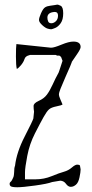

<svg xmlns="http://www.w3.org/2000/svg" viewBox="-20 -619 396 829"><path d="M162.1 -510.7Q148.4 -523.4 148.4 -532.7Q148.4 -542 157.2 -562Q166 -582 174.8 -587.4Q183.6 -592.8 196.3 -594.2Q209 -595.7 216.8 -597.2Q224.6 -598.6 227.5 -599.1Q230.5 -599.6 241.7 -594.2Q252.9 -588.9 252.9 -561.5Q252.9 -534.2 242.2 -519Q231.4 -503.9 218.8 -498.5Q206.1 -493.2 201.7 -492.7Q197.3 -492.2 186.5 -495.1Q175.8 -498 162.1 -510.7ZM216.8 -567.4H215.8Q184.6 -565.4 184.6 -543Q184.6 -534.2 188 -526.4Q191.4 -518.6 201.7 -518.6Q211.9 -518.6 221.2 -527.3Q230.5 -536.1 230.5 -551.8Q230.5 -567.4 216.8 -567.4ZM244.1 -372.1Q239.3 -378.9 234.4 -378.9H226.6L220.7 -381.8H109.4L107.4 -380.9Q89.8 -377 85.9 -364.3Q82 -351.6 71.3 -338.4Q60.5 -325.2 52.7 -321.3Q48.8 -335 48.8 -375Q48.8 -415 50.8 -428.7L199.2 -413.1H201.2Q213.9 -413.1 245.6 -426.3Q277.3 -439.5 296.9 -439.5Q328.1 -439.5 328.1 -416Q328.1 -407.2 312.5 -384.8L289.1 -350.6H290Q289.1 -345.7 261.7 -284.2Q234.4 -222.7 234.4 -212.9Q234.4 -203.1 241.2 -188.5Q248 -173.8 250 -168Q246.1 -164.1 223.6 -159.7Q201.2 -155.3 191.4 -146.5Q181.6 -137.7 168 -113.3Q154.3 -88.9 130.9 -43Q107.4 2.9 97.7 54.2Q87.9 105.5 87.9 125V155.3H132.8Q169.9 155.3 203.1 141.6Q236.3 127.9 255.9 122.6Q275.4 117.2 290 104.5Q304.7 91.8 313.5 91.8Q322.3 91.8 325.2 95.7L328.1 112.3Q328.1 124 323.2 147Q318.4 169.9 307.6 178.7Q296.9 187.5 287.1 187.5H283.2Q273.4 186.5 264.6 174.3Q255.9 162.1 240.2 161.1L205.1 167Q184.6 174.8 131.3 182.1Q78.1 189.5 54.7 189.5Q31.2 189.5 25.4 184.6Q21.5 180.7 21.5 175.3Q21.5 169.9 24.4 167.5Q27.3 165 29.3 162.6Q31.2 160.2 33.2 155.8Q35.2 151.4 37.1 147.5Q39.1 143.6 40 136.7Q41 128.9 41 125Q41 105.5 44.9 96.7Q51.8 38.1 86.4 -29.3Q121.1 -96.7 124 -107.4L127 -136.7Q125 -148.4 125 -161.1Q125 -173.8 147.5 -183.6Q169.9 -193.4 182.6 -210.4Q195.3 -227.5 208 -255.4Q220.7 -283.2 227.5 -294.9Q234.4 -306.6 236.3 -314.5L250 -356.4Z"/></svg>

Font: Drukaatie burti
Style: Thin
Weight: 100
Version: Version 0.14